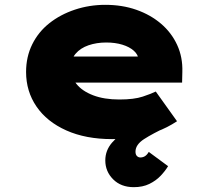

<svg xmlns="http://www.w3.org/2000/svg" viewBox="-20 -566 874 795"><path d="M534 209Q481 209 448.5 176.5Q416 144 416 98Q416 57 444 24.5Q472 -8 523 -39Q574 -70 645 -102L676 -43Q612 -13 576.5 10Q541 33 541 62Q541 74 547 80Q553 86 561 86Q572 86 580.5 80.5Q589 75 596 63L676 122Q664 142 645 162Q626 182 598.5 195.5Q571 209 534 209ZM444 10Q335 10 254.5 -26Q174 -62 131 -125Q88 -188 88 -268Q88 -331 113.5 -382.5Q139 -434 184.5 -470Q230 -506 290 -526Q350 -546 416 -546Q486 -546 544.5 -525.5Q603 -505 646.5 -468Q690 -431 713.5 -380Q737 -329 735 -268L734 -224H214L191 -332H573L554 -301V-319Q552 -340 534 -356Q516 -372 486.5 -381Q457 -390 420 -390Q380 -390 346.5 -378.5Q313 -367 293 -343.5Q273 -320 273 -284Q273 -248 296.5 -218.5Q320 -189 365.5 -171.5Q411 -154 474 -154Q535 -154 571 -166Q607 -178 625 -187L713 -64Q672 -37 628.5 -21Q585 -5 539.5 2.5Q494 10 444 10Z"/></svg>

Font: Lexend Peta Black
Style: Regular
Weight: 900
Version: Version 1.007